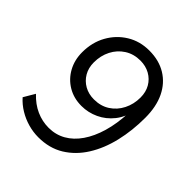

<svg xmlns="http://www.w3.org/2000/svg" viewBox="-196 -849 992 992"><g transform="rotate(45 300.0 -352.5)"><path d="M239.4 8.9Q202 8.9 164.6 -1.6Q127.2 -12.1 94.1 -32.2Q61 -52.2 36.1 -80.3L72.2 -141.6Q109.7 -101.8 152.8 -82.7Q195.9 -63.5 242.5 -63.5Q293.5 -63.5 335.6 -87.3Q377.7 -111.1 408.9 -156.4Q440.2 -201.7 458.8 -265.4Q477.4 -329.1 480.9 -408.4L482.8 -437.7L492.7 -437.2Q484.1 -383.9 452.5 -344.4Q420.9 -304.8 376.3 -284Q331.6 -263.1 282.9 -263.1Q226.4 -263.1 182.5 -289.3Q138.7 -315.5 113.9 -360.7Q89.1 -405.9 89.1 -461.9Q89.1 -534.2 120.6 -590.9Q152.1 -647.5 206 -680.7Q259.9 -713.9 328.7 -713.9Q399.9 -713.9 451.7 -682.2Q503.5 -650.5 531.5 -592.4Q559.4 -534.2 559.4 -453.3Q559.4 -359.4 539.7 -276.2Q520 -192.9 479.8 -128.8Q439.6 -64.7 379.7 -27.9Q319.8 8.9 239.4 8.9ZM304.3 -332.7Q353.8 -332.7 390.5 -356.5Q427.1 -380.2 447.6 -420.6Q468.1 -461 468.1 -509.9Q468.1 -549.8 450.7 -580.1Q433.2 -610.4 402.4 -627.6Q371.5 -644.7 332.7 -644.7Q284.1 -644.7 247 -621Q209.8 -597.3 189.3 -557.1Q168.8 -517 168.8 -467.6Q168.8 -427.7 186.6 -397.4Q204.3 -367.1 234.8 -349.9Q265.4 -332.7 304.3 -332.7Z"/></g></svg>

Font: Nunito Sans 12pt ExtraLight
Style: Italic
Weight: 200
Italic angle: -9°
Designer: Vernon Adams
Foundry: Vernon Adams
Version: Version 3.101;gftools[0.9.27]